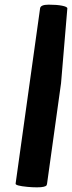

<svg xmlns="http://www.w3.org/2000/svg" viewBox="-20 -788 309 824"><path d="M98 14Q45 9 47 0L152 -752Q154 -768 189 -768Q224 -768 246.5 -763.5Q269 -759 269 -752L242 -431L182 0Q181 6 179 8.5Q177 11 167.5 13.5Q158 16 138.5 16Q119 16 98 14Z"/></svg>

Font: Chau Philomene One
Style: Italic
Weight: 400
Designer: Vicente Lamonaca
Foundry: TipoType
Version: Version 1.002